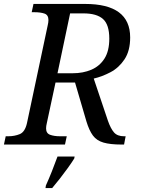

<svg xmlns="http://www.w3.org/2000/svg" viewBox="-40 -734 724 975"><path d="M-20 0 -11 -42H2Q34 -42 60.5 -53Q87 -64 97 -109L202 -604Q206 -620 206 -632Q206 -658 186 -665Q166 -672 134 -672H121L130 -714H392Q621 -714 621 -544Q621 -476 592.5 -433Q564 -390 521.5 -367.5Q479 -345 436 -335L508 -121Q522 -81 539 -61.5Q556 -42 590 -42H598L590 0H577Q520 0 485.5 -10Q451 -20 432 -45.5Q413 -71 399 -117L341 -315H242L198 -110Q194 -94 194 -82Q194 -57 214.5 -49.5Q235 -42 266 -42H299L290 0ZM329 -362Q382 -362 424 -380Q466 -398 490.5 -436.5Q515 -475 515 -538Q515 -609 483 -637.5Q451 -666 384 -666H316L252 -362ZM193 208Q208 175 223.5 136Q239 97 252 61H339L337 71Q324 92 304.5 119Q285 146 264 173Q243 200 225 221H191Z"/></svg>

Font: NotoSerif-Italic
Style: Regular
Weight: 400
Italic angle: -12°
Designer: Monotype Design Team
Foundry: Monotype Imaging Inc.
Version: Version 2.007; ttfautohint (v1.8) -l 8 -r 50 -G 200 -x 14 -D